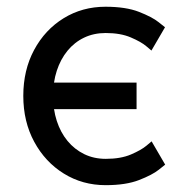

<svg xmlns="http://www.w3.org/2000/svg" viewBox="-20 -537 557 567"><path d="M85 -293H383.3V-214.8H85ZM292.5 -67.9Q336.4 -67.9 366.7 -80.8Q397 -93.8 412.4 -106.7Q427.7 -119.6 427.7 -119.6L467.8 -50.8Q467.8 -50.8 448.7 -35.6Q429.7 -20.5 390.9 -5.4Q352.1 9.8 292 9.8Q223.6 9.8 168.5 -24.4Q113.3 -58.6 81.1 -118.2Q48.8 -177.7 48.8 -253.9Q48.8 -330.1 80.8 -389.6Q112.8 -449.2 168 -483.2Q223.1 -517.1 291.5 -517.1Q351.6 -517.1 390.4 -502Q429.2 -486.8 448.2 -471.7Q467.3 -456.5 467.3 -456.5L427.2 -387.7Q427.2 -387.7 411.9 -400.6Q396.5 -413.6 366.2 -426.5Q335.9 -439.5 292 -439.5Q256.8 -439.5 228.3 -425.8Q199.7 -412.1 179.2 -387Q158.7 -361.8 147.7 -328.1Q136.7 -294.4 136.7 -253.9Q136.7 -213.9 147.7 -179.9Q158.7 -146 179.4 -120.8Q200.2 -95.7 228.8 -81.8Q257.3 -67.9 292.5 -67.9Z"/></svg>

Font: Giphurs SC
Style: Regular
Weight: 400
Version: Version 0.920